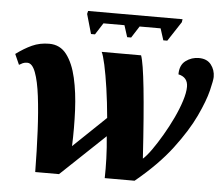

<svg xmlns="http://www.w3.org/2000/svg" viewBox="-65 -762 955 820"><g transform="rotate(5 412.5 -352.5)"><path d="M301 -608 277 -692 280 -705H685L683 -692L628 -608H611L595 -658H505L473 -608H456L440 -658H350L318 -608ZM115 0Q114 -93 110 -176Q106 -259 98 -323.5Q90 -388 76 -425Q62 -462 41 -462Q29 -462 21.5 -458.5Q14 -455 6 -450L-14 -495Q21 -521 54 -536Q87 -551 127 -551Q174 -551 202 -514Q230 -477 244 -415.5Q258 -354 261.5 -278Q265 -202 262 -124L401 -257Q395 -324 386.5 -382.5Q378 -441 369 -482Q360 -523 353 -536H522Q533 -506 544.5 -397Q556 -288 568 -97Q584 -111 604.5 -140Q625 -169 647 -206.5Q669 -244 687.5 -283Q706 -322 717.5 -358Q729 -394 729 -419Q729 -460 688 -469Q688 -509 713 -527.5Q738 -546 769 -546Q804 -546 821.5 -523.5Q839 -501 839 -471Q839 -457 828 -412Q817 -367 786 -301Q755 -235 696 -157Q637 -79 541 0H413Q414 -38 412.5 -84Q411 -130 406 -179L217 0Z"/></g></svg>

Font: Noto Serif Black
Style: Italic
Weight: 900
Italic angle: -12°
Designer: Monotype Design Team
Foundry: Monotype Imaging Inc.
Version: Version 2.013